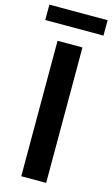

<svg xmlns="http://www.w3.org/2000/svg" viewBox="-150 -963 592 1013"><g transform="rotate(15 146.0 -456.5)"><path d="M305 -829V-913H-13V-829ZM214 0V-740H78V0Z"/></g></svg>

Font: Be Vietnam Pro SemiBold
Style: Regular
Weight: 600
Designer: Lam Bao, Tony Le, Vietanh Nguyen
Foundry: Yellow Type Foundry
Version: Version 1.002